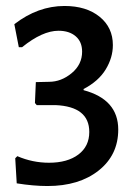

<svg xmlns="http://www.w3.org/2000/svg" viewBox="-20 -527 460 643"><path d="M196 -507Q269 -507 313.5 -471Q358 -435 358 -376Q358 -334 334 -294.5Q310 -255 260 -229V-225Q376 -194 376 -93Q376 -8 310.5 44Q245 96 139 96Q92 96 36 87L31 3L38 -4Q89 18 144 18Q206 18 242.5 -9.5Q279 -37 279 -85Q279 -170 166 -175H103L97 -182L100 -252L144 -253Q185 -253 220 -282Q255 -311 255 -354Q255 -387 233.5 -405.5Q212 -424 176 -424Q122 -424 54 -369H43L28 -446Q107 -507 196 -507Z"/></svg>

Font: Alegreya Sans Medium
Style: Regular
Weight: 500
Designer: Juan Pablo del Peral
Foundry: Huerta Tipografica
Version: Version 2.007